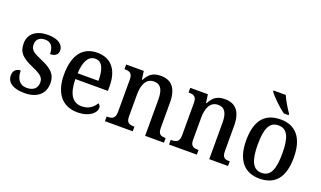

<svg xmlns="http://www.w3.org/2000/svg" viewBox="-77 -1228 2844 1700"><g transform="rotate(20 1344.5 -378.0)"><path d="M202 10C318 10 390 -48 390 -150C390 -235 342 -275 248 -316C162 -352 132 -372 132 -423C132 -468 160 -498 215 -498C270 -498 298 -460 298 -392C347 -392 372 -415 372 -453C372 -502 325 -546 226 -546C118 -546 46 -495 46 -401C46 -313 92 -276 192 -232C277 -194 303 -173 303 -125C303 -74 270 -40 205 -40C135 -40 104 -93 104 -167C75 -167 36 -151 36 -98C36 -29 95 10 202 10Z M700 10C817 10 871 -48 871 -92C871 -111 861 -124 849 -129C827 -88 783 -53 719 -53C633 -53 587 -117 584 -261H891V-306C891 -464 815 -547 690 -547C554 -547 476 -452 476 -264C476 -91 557 10 700 10ZM782 -316H586C591 -429 626 -491 691 -491C757 -491 782 -422 782 -316Z M958 0H1220V-44H1215C1174 -44 1144 -52 1144 -111V-318C1144 -402 1169 -479 1247 -479C1314 -479 1337 -428 1337 -342V0H1514V-44H1510C1468 -44 1443 -53 1443 -116V-351C1443 -488 1386 -547 1289 -547C1226 -547 1181 -528 1145 -457H1140L1129 -536H963V-492H967C1008 -492 1039 -483 1039 -424V-116C1039 -53 1006 -44 965 -44H958Z M1562 0H1824V-44H1819C1778 -44 1748 -52 1748 -111V-318C1748 -402 1773 -479 1851 -479C1918 -479 1941 -428 1941 -342V0H2118V-44H2114C2072 -44 2047 -53 2047 -116V-351C2047 -488 1990 -547 1893 -547C1830 -547 1785 -528 1749 -457H1744L1733 -536H1567V-492H1571C1612 -492 1643 -483 1643 -424V-116C1643 -53 1610 -44 1569 -44H1562Z M2424 -606H2468V-619C2441 -657 2402 -721 2383 -766H2268V-756C2291 -721 2371 -642 2424 -606ZM2415 10C2563 10 2640 -81 2640 -269C2640 -456 2556 -547 2418 -547C2268 -547 2191 -456 2191 -269C2191 -81 2276 10 2415 10ZM2417 -44C2332 -44 2300 -122 2300 -269C2300 -417 2331 -491 2416 -491C2501 -491 2532 -417 2532 -269C2532 -122 2502 -44 2417 -44Z"/></g></svg>

Font: Noto Serif Armenian SemiCondensed Medium
Style: Regular
Weight: 500
Width: 4
Designer: Monotype Design Team
Foundry: Monotype Imaging Inc.
Version: Version 2.008